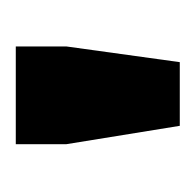

<svg xmlns="http://www.w3.org/2000/svg" viewBox="-22 -770 256 253"><g transform="rotate(-90 106.5 -644.0)"><path d="M66.7 -535.6 42.5 -685.1V-751.7H171.3V-685.1L150.6 -535.6Z"/></g></svg>

Font: Dhurjati
Style: Regular
Weight: 400
Designer: Purushoth Kumar Guthula
Foundry: Andhrapradesh Society for Knowledge Networks
Version: Version 1.0.5; ttfautohint (v1.2.25-373a) -l 7 -r 28 -G 50 -